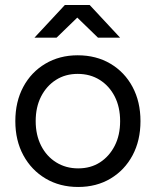

<svg xmlns="http://www.w3.org/2000/svg" viewBox="-20 -732 620 764"><path d="M291 12Q218 12 161.5 -21.5Q105 -55 73 -114Q41 -173 41 -250Q41 -327 72.5 -386Q104 -445 160.5 -478.5Q217 -512 289 -512Q363 -512 419.5 -478.5Q476 -445 507.5 -386Q539 -327 539 -250Q539 -173 507.5 -114Q476 -55 420 -21.5Q364 12 291 12ZM291 -62Q341 -62 378 -86Q415 -110 436.5 -152Q458 -194 458 -250Q458 -306 436.5 -348Q415 -390 377 -414Q339 -438 289 -438Q240 -438 202.5 -414Q165 -390 143.5 -348Q122 -306 122 -250Q122 -195 143.5 -152.5Q165 -110 203.5 -86Q242 -62 291 -62ZM370 -582 239 -709V-712H337L458 -582ZM117 -582 238 -712H336V-709L205 -582Z"/></svg>

Font: Figtree Light
Style: Regular
Weight: 400
Version: Version 2.002